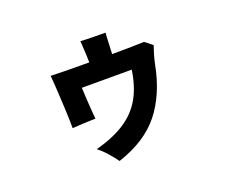

<svg xmlns="http://www.w3.org/2000/svg" viewBox="-111 -762 1221 1027"><g transform="rotate(-20 500.0 -249.0)"><path d="M408 88Q392 65 366 35.5Q340 6 315 -13Q418 -41 484 -84.5Q550 -128 586.5 -193Q623 -258 636 -349H352Q352 -344 353.5 -320.5Q355 -297 356.5 -266.5Q358 -236 360.5 -209Q363 -182 364 -169Q349 -169 323.5 -168Q298 -167 272.5 -165.5Q247 -164 232 -163Q232 -176 231.5 -206Q231 -236 229 -273.5Q227 -311 225 -349.5Q223 -388 221 -419Q219 -450 217 -466Q247 -465 306.5 -464Q366 -463 436 -463Q436 -485 434.5 -510.5Q433 -536 432 -557Q431 -578 430 -586Q440 -585 460 -584.5Q480 -584 503 -583.5Q526 -583 545 -583Q564 -583 572 -583Q571 -575 570 -554Q569 -533 568 -508.5Q567 -484 566 -463Q626 -463 674.5 -464Q723 -465 748 -466Q755 -461 770 -449.5Q785 -438 791 -432Q785 -414 776.5 -386.5Q768 -359 763 -333Q732 -172 650 -68.5Q568 35 408 88Z"/></g></svg>

Font: Zen Kaku Gothic Antique Black
Style: Regular
Weight: 900
Designer: Yoshimichi Ohira
Foundry: Positype
Version: Version 1.001